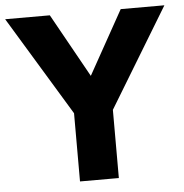

<svg xmlns="http://www.w3.org/2000/svg" viewBox="-50 -739 757 788"><g transform="rotate(-5 328.0 -345.0)"><path d="M0 -690H184L365 -365H295L476 -690H656L408 -281V0H248V-281Z"/></g></svg>

Font: Radio Canada
Style: Regular
Weight: 400
Designer: Charles Daoud, Etienne Aubert Bonn, Alexandre Saumier Demers, Jacques Le Bailly
Foundry: Radio-Canada
Version: Version 2.104;gftools[0.9.28.dev5+ged2979d]